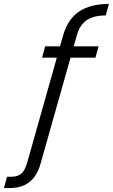

<svg xmlns="http://www.w3.org/2000/svg" viewBox="-139 -783 577 982"><path d="M-119 179 -103 121H-82Q-50 121 -31 106Q-12 91 0 49L183 -599Q207 -685 265.5 -724Q324 -763 418 -763L402 -704Q340 -704 304 -679.5Q268 -655 253 -599L70 49Q58 94 36.5 122.5Q15 151 -16.5 165Q-48 179 -93 179ZM76 -488 92 -546H365L349 -488Z"/></svg>

Font: DM Sans 10pt Light
Style: Italic
Weight: 300
Italic angle: -10°
Version: Version 4.004;gftools[0.9.30]